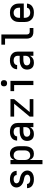

<svg xmlns="http://www.w3.org/2000/svg" viewBox="1699 -2491 1002 4440"><g transform="rotate(-90 2200.0 -271.0)"><path d="M273 12Q249 12 225 9Q201 6 178 -1.5Q155 -9 134.5 -22.5Q114 -36 99 -55Q84 -74 76.5 -97.5Q69 -121 69 -145V-147H166V-146Q166 -128 176.5 -112.5Q187 -97 202.5 -88Q218 -79 236.5 -76Q255 -73 273 -73Q290 -73 308 -75.5Q326 -78 342 -85.5Q358 -93 369.5 -107.5Q381 -122 381 -140Q381 -158 370.5 -173Q360 -188 344.5 -197Q329 -206 311.5 -210Q294 -214 277 -217.5Q260 -221 242.5 -225Q225 -229 208.5 -235Q192 -241 176.5 -249.5Q161 -258 147 -269Q133 -280 121.5 -293.5Q110 -307 101.5 -323Q93 -339 89 -356Q85 -373 85 -391Q85 -414 92 -436Q99 -458 113 -476.5Q127 -495 146 -508Q165 -521 186.5 -528.5Q208 -536 231 -539Q254 -542 277 -542Q300 -542 323 -539Q346 -536 368 -528Q390 -520 409 -507Q428 -494 441.5 -475Q455 -456 462 -434Q469 -412 469 -388V-387H372Q372 -404 363.5 -418.5Q355 -433 341 -442Q327 -451 310.5 -454Q294 -457 277 -457Q261 -457 244.5 -454Q228 -451 214 -443.5Q200 -436 190.5 -421.5Q181 -407 181 -391Q181 -373 191.5 -357.5Q202 -342 217 -333Q232 -324 249.5 -320Q267 -316 284.5 -313Q302 -310 319 -305.5Q336 -301 352.5 -295Q369 -289 385 -280.5Q401 -272 415 -261Q429 -250 440.5 -236.5Q452 -223 460.5 -207.5Q469 -192 473 -174.5Q477 -157 477 -140Q477 -116 469 -93Q461 -70 446 -51.5Q431 -33 410.5 -20.5Q390 -8 367 -0.5Q344 7 320.5 9.5Q297 12 273 12Z M623 210V-530H720V-443Q728 -465 742.5 -484.5Q757 -504 776 -517.5Q795 -531 818 -536.5Q841 -542 865 -542Q891 -542 917 -535Q943 -528 964 -512.5Q985 -497 1000 -475Q1015 -453 1024 -428.5Q1033 -404 1036 -377.5Q1039 -351 1039 -325V-205Q1039 -179 1036 -152.5Q1033 -126 1024 -101.5Q1015 -77 1000 -55Q985 -33 964 -17.5Q943 -2 917 5Q891 12 865 12Q841 12 818 6.5Q795 1 776 -12.5Q757 -26 742.5 -45.5Q728 -65 720 -87V210ZM826 -73Q843 -73 859.5 -77Q876 -81 890 -89.5Q904 -98 914.5 -111.5Q925 -125 931.5 -140Q938 -155 940 -171.5Q942 -188 942 -205V-325Q942 -342 940 -358.5Q938 -375 931.5 -390Q925 -405 914.5 -418.5Q904 -432 890 -440.5Q876 -449 859.5 -453Q843 -457 826 -457Q810 -457 794.5 -453Q779 -449 766 -439.5Q753 -430 743.5 -416.5Q734 -403 728.5 -388Q723 -373 721.5 -357Q720 -341 720 -325V-205Q720 -189 721.5 -173Q723 -157 728.5 -142Q734 -127 743.5 -113.5Q753 -100 766 -90.5Q779 -81 794.5 -77Q810 -73 826 -73Z M1319 12Q1287 12 1256 3Q1225 -6 1203 -28.5Q1181 -51 1171 -82Q1161 -113 1161 -144Q1161 -172 1168.5 -199Q1176 -226 1194 -247Q1212 -268 1236 -282Q1260 -296 1286.5 -304Q1313 -312 1340.5 -314.5Q1368 -317 1395 -317H1480V-359Q1480 -380 1473 -400Q1466 -420 1450 -433Q1434 -446 1413.5 -451.5Q1393 -457 1372 -457Q1354 -457 1335 -453Q1316 -449 1300.5 -439Q1285 -429 1275.5 -412Q1266 -395 1266 -376H1169Q1169 -401 1176 -424.5Q1183 -448 1197.5 -468.5Q1212 -489 1232 -503.5Q1252 -518 1275.5 -527Q1299 -536 1323.5 -539Q1348 -542 1372 -542Q1398 -542 1424 -538.5Q1450 -535 1474 -525Q1498 -515 1518.5 -498Q1539 -481 1552.5 -459Q1566 -437 1571.5 -411Q1577 -385 1577 -359V0H1480V-82Q1470 -60 1453 -41.5Q1436 -23 1414.5 -10.5Q1393 2 1368.5 7Q1344 12 1319 12ZM1357 -73Q1380 -73 1403.5 -79Q1427 -85 1445 -100.5Q1463 -116 1471.5 -138.5Q1480 -161 1480 -184V-232H1395Q1380 -232 1365.5 -231Q1351 -230 1336.5 -227Q1322 -224 1308 -219Q1294 -214 1282 -205Q1270 -196 1264 -182.5Q1258 -169 1258 -154Q1258 -136 1265.5 -119Q1273 -102 1288 -91.5Q1303 -81 1321 -77Q1339 -73 1357 -73Z M1723 0V-85L2022 -445H1723V-530H2127V-445L1828 -85H2127V0Z M2453 0V-445H2313V-530H2550V0ZM2495 -608Q2481 -608 2466.5 -612.5Q2452 -617 2442 -627Q2432 -637 2427.5 -651.5Q2423 -666 2423 -680Q2423 -694 2427.5 -708.5Q2432 -723 2442 -733Q2452 -743 2466.5 -747.5Q2481 -752 2495 -752Q2509 -752 2523.5 -747.5Q2538 -743 2548 -733Q2558 -723 2562.5 -708.5Q2567 -694 2567 -680Q2567 -666 2562.5 -651.5Q2558 -637 2548 -627Q2538 -617 2523.5 -612.5Q2509 -608 2495 -608Z M2969 12Q2937 12 2906 3Q2875 -6 2853 -28.5Q2831 -51 2821 -82Q2811 -113 2811 -144Q2811 -172 2818.5 -199Q2826 -226 2844 -247Q2862 -268 2886 -282Q2910 -296 2936.5 -304Q2963 -312 2990.5 -314.5Q3018 -317 3045 -317H3130V-359Q3130 -380 3123 -400Q3116 -420 3100 -433Q3084 -446 3063.5 -451.5Q3043 -457 3022 -457Q3004 -457 2985 -453Q2966 -449 2950.5 -439Q2935 -429 2925.5 -412Q2916 -395 2916 -376H2819Q2819 -401 2826 -424.5Q2833 -448 2847.5 -468.5Q2862 -489 2882 -503.5Q2902 -518 2925.5 -527Q2949 -536 2973.5 -539Q2998 -542 3022 -542Q3048 -542 3074 -538.5Q3100 -535 3124 -525Q3148 -515 3168.5 -498Q3189 -481 3202.5 -459Q3216 -437 3221.5 -411Q3227 -385 3227 -359V0H3130V-82Q3120 -60 3103 -41.5Q3086 -23 3064.5 -10.5Q3043 2 3018.5 7Q2994 12 2969 12ZM3007 -73Q3030 -73 3053.5 -79Q3077 -85 3095 -100.5Q3113 -116 3121.5 -138.5Q3130 -161 3130 -184V-232H3045Q3030 -232 3015.5 -231Q3001 -230 2986.5 -227Q2972 -224 2958 -219Q2944 -214 2932 -205Q2920 -196 2914 -182.5Q2908 -169 2908 -154Q2908 -136 2915.5 -119Q2923 -102 2938 -91.5Q2953 -81 2971 -77Q2989 -73 3007 -73Z M3773 0H3681Q3660 0 3639.5 -3.5Q3619 -7 3600.5 -16Q3582 -25 3567 -40Q3552 -55 3543 -74Q3534 -93 3530.5 -113.5Q3527 -134 3527 -155V-655H3387V-740H3623V-155Q3623 -142 3626 -129Q3629 -116 3636.5 -106Q3644 -96 3656 -90.5Q3668 -85 3681 -85H3773Z M4127 12Q4098 12 4069 7Q4040 2 4014 -11Q3988 -24 3967.5 -45Q3947 -66 3934 -92Q3921 -118 3916 -147Q3911 -176 3911 -205V-325Q3911 -354 3916 -382.5Q3921 -411 3933.5 -437Q3946 -463 3966.5 -484Q3987 -505 4013 -518.5Q4039 -532 4067.5 -537Q4096 -542 4125 -542Q4154 -542 4182.5 -537Q4211 -532 4237 -518.5Q4263 -505 4283.5 -484Q4304 -463 4316.5 -437Q4329 -411 4334 -382.5Q4339 -354 4339 -325V-222H4008V-205Q4008 -188 4010 -171.5Q4012 -155 4019 -139.5Q4026 -124 4037 -110.5Q4048 -97 4062.5 -88.5Q4077 -80 4093.5 -76.5Q4110 -73 4127 -73Q4146 -73 4164.5 -76.5Q4183 -80 4199.5 -89Q4216 -98 4227.5 -113.5Q4239 -129 4240 -148H4337Q4336 -124 4327.5 -100.5Q4319 -77 4303.5 -57.5Q4288 -38 4267.5 -24.5Q4247 -11 4224 -2.5Q4201 6 4176.5 9Q4152 12 4127 12ZM4008 -308H4242V-325Q4242 -342 4240 -358.5Q4238 -375 4231.5 -390.5Q4225 -406 4214 -419Q4203 -432 4189 -441Q4175 -450 4158.5 -453.5Q4142 -457 4125 -457Q4108 -457 4091.5 -453.5Q4075 -450 4061 -441Q4047 -432 4036 -419Q4025 -406 4018.5 -390.5Q4012 -375 4010 -358.5Q4008 -342 4008 -325Z"/></g></svg>

Font: Lode Dark
Style: Bold
Weight: 700
Monospace: yes
Designer: Belleve Invis
Foundry: Belleve Invis
Version: Version 29.2.0; ttfautohint (v1.8.3)